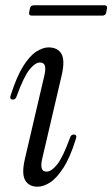

<svg xmlns="http://www.w3.org/2000/svg" viewBox="-20 -695 424 725"><path d="M122 10Q89 10 75 -14.5Q61 -39 74 -95L148 -412Q153 -434 149.5 -446.5Q146 -459 131 -459Q113 -459 91.5 -432.5Q70 -406 43 -332Q39 -319 29 -319Q14 -319 21 -337Q43 -406 67.5 -445Q92 -484 117 -500Q142 -516 163 -516Q198 -516 212 -491.5Q226 -467 213 -411L139 -94Q134 -72 137.5 -59.5Q141 -47 156 -47Q174 -47 195.5 -73.5Q217 -100 244 -174Q248 -187 258 -187Q273 -187 266 -169Q245 -101 219.5 -61.5Q194 -22 169 -6Q144 10 122 10ZM100 -636Q88 -636 90 -648L93 -663Q95 -675 108 -675H375Q386 -675 384 -663L381 -648Q379 -636 366 -636Z"/></svg>

Font: Instrument Serif
Style: Italic
Weight: 400
Italic angle: -13°
Designer: Rodrigo Fuenzalida
Foundry: fragTYPE
Version: Version 1.000; ttfautohint (v1.8.4.7-5d5b);gftools[0.9.27]